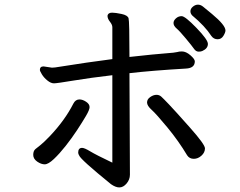

<svg xmlns="http://www.w3.org/2000/svg" viewBox="-20 -780 1040 832"><path d="M173.8 -67.9Q158.2 -67.9 141.1 -79.8Q124 -91.8 124 -108.9Q124 -126 133.5 -134Q143.1 -142.1 155 -151.1Q167 -160.2 195.8 -189.9Q261.2 -258.8 297.9 -331.1Q307.1 -349.1 324.2 -349.1Q337.9 -349.1 353 -339.1Q368.2 -329.1 368.2 -315.9Q368.2 -304.2 352.5 -277.6Q336.9 -251 314 -216.1Q291 -181.2 264.4 -147.5Q237.8 -113.8 213.4 -90.8Q189 -67.9 173.8 -67.9ZM819.8 -91.8Q800.8 -91.8 791 -106.9Q753.9 -168.9 705.6 -227.5Q657.2 -286.1 637.2 -304Q617.2 -321.8 617.2 -335.9Q617.2 -350.1 631.1 -359.6Q645 -369.1 658.2 -369.1Q669.9 -369.1 678.5 -361.6Q687 -354 712.4 -327.4Q737.8 -300.8 803 -227.3Q868.2 -153.8 868.2 -137.2Q868.2 -119.1 853 -105.5Q837.9 -91.8 819.8 -91.8ZM840.8 -556.2Q829.1 -556.2 820.6 -568.6Q812 -581.1 785.4 -613Q758.8 -645 745.4 -656.5Q731.9 -668 731.9 -680.2Q731.9 -690.9 742.4 -700.4Q752.9 -710 767.1 -710Q782.2 -710 831.5 -658.9Q880.9 -607.9 880.9 -589.8Q880.9 -569.8 856.9 -559.1Q851.1 -556.2 840.8 -556.2ZM497.1 32.2Q481 32.2 460.9 18.1Q329.1 -88.9 323.2 -106Q318.8 -112.8 318.8 -119.1Q318.8 -139.2 335.9 -139.2Q346.2 -139.2 371.1 -124Q396 -108.9 466.8 -75.2V-454.1Q371.1 -442.9 298.6 -430.9Q226.1 -418.9 213.9 -418.9Q200.2 -418.9 185.1 -431.4Q169.9 -443.8 161.4 -458Q152.8 -472.2 152.8 -477.1Q152.8 -492.2 168.9 -492.2L205.1 -486.8L219.2 -487.8Q366.2 -511.2 466.8 -523.9V-662.1Q466.8 -672.9 456.3 -686Q445.8 -699.2 445.8 -711.9Q448.2 -725.1 465.8 -725.1Q480 -725.1 506.6 -719.5Q533.2 -713.9 537.1 -700.9Q541 -688 541 -533.2Q656.2 -545.9 697.8 -548.8Q739.3 -551.8 747.6 -554.4Q755.9 -557.1 768.1 -557.1Q786.1 -557.1 805.2 -540.5Q824.2 -523.9 824.2 -514.2Q824.2 -484.9 786.1 -482.9Q637.2 -474.1 541 -462.9L543 -22.9Q543 -2 528.6 15.1Q514.2 32.2 497.1 32.2ZM922.9 -609.9Q906.2 -609.9 896 -624Q868.2 -667 813 -712.9Q805.2 -721.2 805.2 -731Q805.2 -742.2 815.7 -751Q826.2 -759.8 837.9 -759.8Q849.1 -759.8 859.6 -751.5Q870.1 -743.2 898.9 -719.2Q957 -670.9 957 -647.9Q957 -639.2 948 -624.5Q939 -609.9 922.9 -609.9Z"/></svg>

Font: LXGW WenKai GB Screen
Style: Regular
Weight: 400
Designer: LXGW / Fontworks Inc.
Foundry: LXGW / Fontworks Inc.
Version: Version 1.321;February 19, 2024;FontCreator 14.0.0.2901 64-b